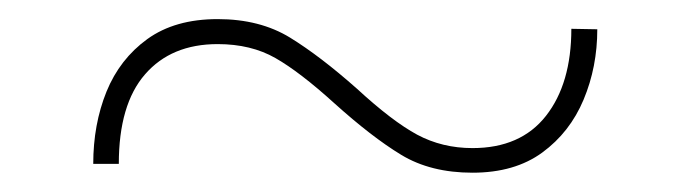

<svg xmlns="http://www.w3.org/2000/svg" viewBox="-20 -398 729 202"><path d="M581.1 -367.7 608.4 -367.2Q608.4 -327.6 594 -293.2Q579.6 -258.8 550.5 -237.5Q521.5 -216.3 477.1 -216.3Q433.1 -216.3 402.1 -235.1Q371.1 -253.9 331.5 -289.6Q295.4 -322.3 269.8 -336.9Q244.1 -351.6 209 -351.6Q160.2 -351.6 132.6 -319.8Q105 -288.1 105 -225.6H78.1Q78.1 -267.1 92 -301.5Q106 -335.9 135 -356.9Q164.1 -377.9 209 -377.9Q253.4 -377.9 285.2 -358.4Q316.9 -338.9 355.5 -304.7Q392.6 -270.5 418.9 -256.3Q445.3 -242.2 477.1 -242.2Q527.8 -242.2 554.4 -276.1Q581.1 -310.1 581.1 -367.7Z"/></svg>

Font: Vazirmatn RD FD Thin
Style: Regular
Weight: 100
Designer: Saber Rastikerdar
Foundry: Saber Rastikerdar
Version: Version 33.003